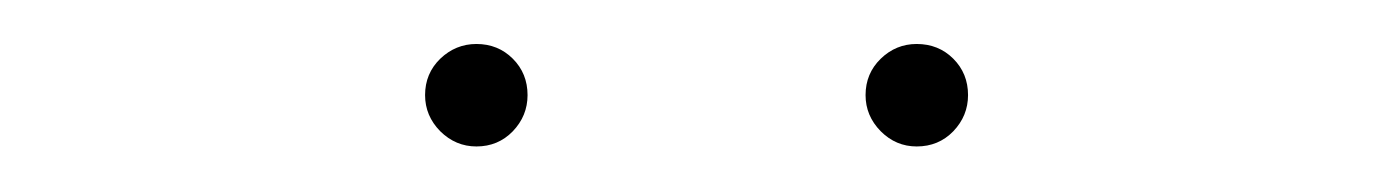

<svg xmlns="http://www.w3.org/2000/svg" viewBox="-20 -736 624 86"><path d="M390.6 -670.4Q381.3 -670.4 374.5 -677.2Q367.7 -684.1 367.7 -693.4Q367.7 -703.1 374.5 -709.7Q381.3 -716.3 390.6 -716.3Q400.4 -716.3 407 -709.7Q413.6 -703.1 413.6 -693.4Q413.6 -684.1 407 -677.2Q400.4 -670.4 390.6 -670.4ZM193.4 -670.4Q184.1 -670.4 177.2 -677.2Q170.4 -684.1 170.4 -693.4Q170.4 -703.1 177.2 -709.7Q184.1 -716.3 193.4 -716.3Q203.1 -716.3 209.7 -709.7Q216.3 -703.1 216.3 -693.4Q216.3 -684.1 209.7 -677.2Q203.1 -670.4 193.4 -670.4Z"/></svg>

Font: Inter Thin
Style: Regular
Weight: 250
Designer: Rasmus Andersson
Foundry: rsms
Version: Version 4.001;git-66647c0bb